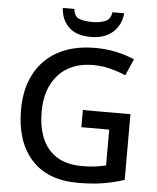

<svg xmlns="http://www.w3.org/2000/svg" viewBox="-61 -976 849 1037"><g transform="rotate(5 363.5 -457.0)"><path d="M393 -384H651V-28Q594 -9 534.5 0.5Q475 10 399 10Q235 10 147.5 -87.5Q60 -185 60 -357Q60 -469 103.5 -551.5Q147 -634 230 -679Q313 -724 431 -724Q490 -724 544 -712.5Q598 -701 644 -681L605 -591Q568 -607 522.5 -619Q477 -631 427 -631Q308 -631 240 -557Q172 -483 172 -356Q172 -275 197 -213.5Q222 -152 276 -117Q330 -82 417 -82Q460 -82 489.5 -86.5Q519 -91 544 -97V-291H393ZM570 -924Q564 -860 520 -820.5Q476 -781 401 -781Q323 -781 282 -820Q241 -859 237 -924H300Q304 -883 331 -872.5Q358 -862 403 -862Q441 -862 471 -873.5Q501 -885 506 -924Z"/></g></svg>

Font: Noto Sans Kannada Medium
Style: Regular
Weight: 500
Designer: Jelle Bosma - Monotype Design Team
Foundry: Monotype Imaging Inc.
Version: Version 2.005; ttfautohint (v1.8.4.7-5d5b)